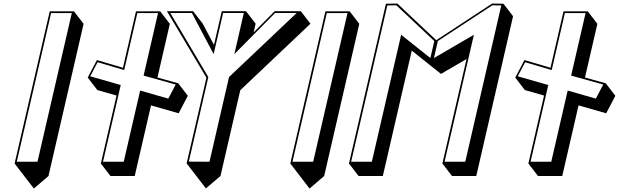

<svg xmlns="http://www.w3.org/2000/svg" viewBox="-20 -924 3497 1085"><path d="M62.5 0 116.9 70.7 171.3 141.4 253.9 70.7 452.4 -789.3 398 -860H261ZM74.8 -10 268.7 -850H385.7L191.8 -10Z M833.4 -328.4 989.6 -283.8 1041.4 -382.6 987.1 -453.3 869.8 -485.9 939.8 -789.3 885.4 -860H748.4L674.8 -541.1L527.6 -584.6L475.7 -485.7L530.1 -415L638.5 -384.1L549.9 0L604.3 70.7H741.3ZM772 -412.2 679.2 -10H562.2L662.3 -443.5L489.8 -492.8L531.6 -572.3L681.8 -528L756.1 -850H873.1L791.5 -496.7L972.9 -446.3L931.1 -366.7Z M1034.7 -0.7 1089.1 70 1143.4 140.7 1225.9 70.7 1337.9 -414.3 1734.4 -790 1680 -860.7H1532L1413.3 -741L1424.6 -790L1370.2 -860.7H1233.2L1189.2 -670.3L1125.8 -790L1071.4 -860.7H923.4L1146.5 -485ZM1047 -10.7 1157.3 -488.6 942.3 -850.7H1064.2L1187.2 -618.3L1240.9 -850.7H1357.9L1304.3 -618.3L1534.6 -850.7H1656.5L1274.3 -488.6L1163.8 -10Z M1620.5 0 1674.9 70.7 1729.3 141.4 1811.9 70.7 2010.4 -789.3 1956 -860H1819ZM1632.8 -10 1826.7 -850H1943.7L1749.8 -10Z M2671.4 70.7 2879.4 -832.3 2825 -903 2761 -904 2445.4 -696.9 2225.4 -904 2160.9 -903 1952 0 2006.4 70.7H2143.4L2307 -638L2472 -506.4L2472.1 -506.6L2472.2 -506.4L2616.3 -590.4L2480 0L2534.4 70.7ZM2434.3 -692 2412 -595.9 2246.9 -727.5 2081.3 -10H1964.3L2168.7 -893.2L2219.8 -894ZM2454.3 -692 2762 -894 2812.7 -893.2 2609.3 -10H2492.3L2658 -727.5L2432.1 -595.9Z M3249.4 -328.4 3405.6 -283.8 3457.4 -382.6 3403.1 -453.3 3285.8 -485.9 3355.8 -789.3 3301.4 -860H3164.4L3090.8 -541.1L2943.6 -584.6L2891.7 -485.7L2946.1 -415L3054.5 -384.1L2965.9 0L3020.3 70.7H3157.3ZM3188 -412.2 3095.2 -10H2978.2L3078.3 -443.5L2905.8 -492.8L2947.6 -572.3L3097.8 -528L3172.1 -850H3289.1L3207.5 -496.7L3388.9 -446.3L3347.1 -366.7Z"/></svg>

Font: Stormning
Style: AsgardObl
Weight: 400
Designer: Robert Jablonski, Mew Too
Foundry: Cannot Into Space Fonts
Version: Version 0.90